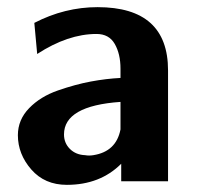

<svg xmlns="http://www.w3.org/2000/svg" viewBox="-20 -507 558 537"><path d="M30 -129Q30 -172 61.5 -204.5Q93 -237 142 -254Q191 -271 234 -279Q277 -287 317 -289V-315Q317 -356 301 -384Q285 -412 250 -412Q170 -412 84 -356L76 -443Q161 -487 253 -487Q450 -487 450 -310V0H319V-49Q260 10 167 10Q105 10 67.5 -33Q30 -76 30 -129ZM159 -131Q159 -107 175.5 -90.5Q192 -74 218 -73Q229 -71 241 -73Q305 -83 317 -145V-222Q159 -211 159 -131Z"/></svg>

Font: Coval
Style: ExtraBold
Weight: 800
Foundry: Context Ltd
Version: Version 001.000